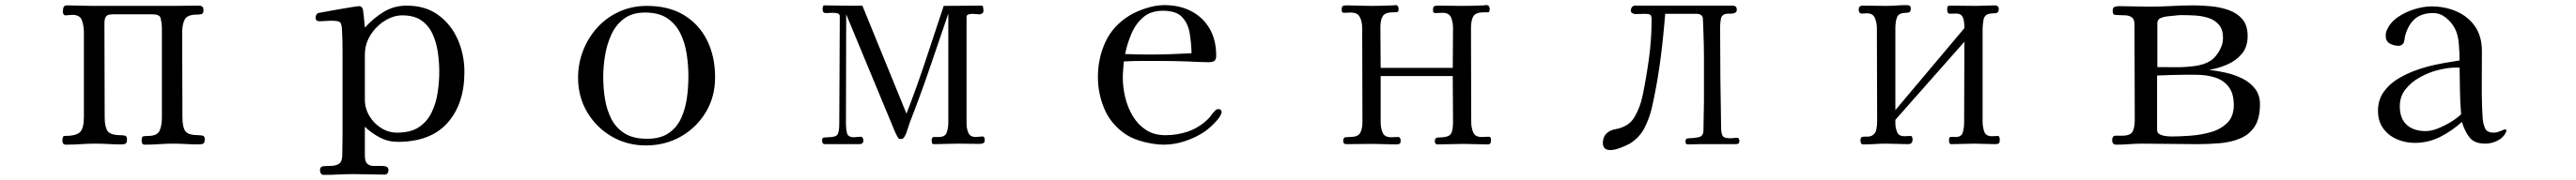

<svg xmlns="http://www.w3.org/2000/svg" viewBox="-20 -563 10040 703"><path d="M778 -19Q778 -6 772.5 -2.5Q767 1 755 1Q730 1 705 -0.5Q680 -2 655 -2Q627 -2 599.5 0Q572 2 545 2Q537 2 534.5 -2.5Q532 -7 532 -14Q532 -29 538 -30.5Q544 -32 556 -32Q593 -32 602 -52.5Q611 -73 611 -104V-456Q610 -477 606 -492Q602 -507 576 -507H419Q399 -507 393 -498.5Q387 -490 387 -471Q387 -380 387.5 -288.5Q388 -197 388 -105Q388 -67 399.5 -51Q411 -35 451 -35Q460 -35 467.5 -33Q475 -31 475 -19Q475 -6 470 -2.5Q465 1 453 1Q428 1 402.5 -0.5Q377 -2 352 -2Q323 -2 294.5 0Q266 2 237 2Q223 2 223 -14Q223 -17 224.5 -24.5Q226 -32 231 -32Q276 -32 291.5 -46.5Q307 -61 307 -107V-437Q307 -461 299.5 -483Q292 -505 262 -505Q255 -505 249 -504Q243 -503 236 -503Q230 -503 227.5 -507.5Q225 -512 225 -517Q225 -527 227.5 -534.5Q230 -542 242 -542Q267 -542 292.5 -541Q318 -540 343 -540H650Q676 -540 701.5 -540.5Q727 -541 753 -541Q763 -541 768 -537.5Q773 -534 773 -523Q773 -510 765.5 -508Q758 -506 748 -506Q710 -506 700 -487Q690 -468 690 -435Q690 -353 690.5 -270.5Q691 -188 691 -105Q691 -66 702.5 -50.5Q714 -35 754 -35Q763 -35 770.5 -33Q778 -31 778 -19Z M1692 -284Q1692 -320 1686.5 -358.5Q1681 -397 1666 -430Q1651 -463 1622.5 -483Q1594 -503 1548 -503Q1516 -503 1485.5 -485.5Q1455 -468 1433.5 -440Q1412 -412 1405 -380Q1402 -365 1402 -349Q1402 -333 1402 -317Q1402 -281 1402 -245.5Q1402 -210 1402 -174Q1402 -140 1419.5 -110.5Q1437 -81 1465.5 -63Q1494 -45 1528 -45Q1580 -45 1612 -66Q1644 -87 1661.5 -122.5Q1679 -158 1685.5 -200Q1692 -242 1692 -284ZM1790 -282Q1790 -157 1724 -83Q1658 -9 1530 -9Q1493 -9 1460.5 -26Q1428 -43 1402 -68V44Q1402 68 1411.5 76.5Q1421 85 1436 85Q1451 85 1469 85Q1479 85 1486.5 88Q1494 91 1494 103Q1494 108 1490.5 113.5Q1487 119 1480 119Q1450 119 1420.5 118Q1391 117 1361 117Q1331 117 1301 118.5Q1271 120 1241 120Q1234 120 1230.5 114Q1227 108 1227 103Q1227 87 1241 86Q1255 85 1266 85Q1290 85 1302 76Q1314 67 1314 41Q1314 22 1314.5 4Q1315 -14 1315 -33V-291Q1315 -329 1315 -367.5Q1315 -406 1313 -444Q1312 -473 1303.5 -477.5Q1295 -482 1269 -482Q1259 -482 1248 -481Q1237 -480 1226 -480Q1210 -480 1210 -493Q1210 -507 1220 -512Q1221 -512 1236 -515Q1251 -518 1274 -522Q1297 -526 1320 -530Q1343 -534 1359.5 -536.5Q1376 -539 1379 -539Q1389 -539 1393 -530Q1395 -527 1396.5 -511Q1398 -495 1400 -478Q1402 -461 1402 -455Q1434 -491 1474.5 -516Q1515 -541 1565 -541Q1638 -541 1688 -504.5Q1738 -468 1764 -409Q1790 -350 1790 -282Z M2663 -264Q2663 -307 2656.5 -351Q2650 -395 2632 -432Q2614 -469 2581 -491.5Q2548 -514 2494 -514Q2444 -514 2412 -490Q2380 -466 2362.5 -427.5Q2345 -389 2338 -345.5Q2331 -302 2331 -262Q2331 -218 2338 -175.5Q2345 -133 2363 -98Q2381 -63 2414.5 -42Q2448 -21 2502 -21Q2554 -21 2586 -43Q2618 -65 2634.5 -101Q2651 -137 2657 -179.5Q2663 -222 2663 -264ZM2767 -261Q2767 -185 2731 -125Q2695 -65 2634 -30Q2573 5 2497 5Q2424 5 2364 -30Q2304 -65 2268.5 -125Q2233 -185 2233 -259Q2233 -316 2253 -366.5Q2273 -417 2308.5 -456Q2344 -495 2393.5 -517.5Q2443 -540 2501 -540Q2586 -540 2645 -504.5Q2704 -469 2735.5 -406Q2767 -343 2767 -261Z M3818 -16Q3818 -6 3811.5 -3.5Q3805 -1 3797 -1Q3776 -1 3755.5 -1.5Q3735 -2 3714 -2Q3691 -2 3667 -1Q3643 0 3620 0Q3613 0 3612 -5Q3611 -10 3611 -14Q3611 -28 3620 -28Q3629 -28 3639 -28Q3664 -28 3670 -46Q3676 -64 3676 -84V-510Q3640 -404 3603.5 -297Q3567 -190 3526 -85Q3521 -71 3516 -54.5Q3511 -38 3503 -26Q3499 -20 3492 -20Q3491 -20 3488 -20.5Q3485 -21 3484 -21Q3480 -23 3472 -40Q3464 -57 3462 -63L3278 -507Q3278 -400 3277.5 -292.5Q3277 -185 3277 -78Q3277 -60 3281 -43.5Q3285 -27 3308 -27Q3315 -27 3321 -28Q3327 -29 3334 -29Q3340 -29 3342.5 -24Q3345 -19 3345 -14Q3345 0 3329 0H3196Q3188 0 3186 -4.5Q3184 -9 3184 -16Q3184 -25 3192 -26Q3200 -27 3207 -27Q3239 -27 3245 -39Q3251 -51 3251 -80Q3251 -185 3252 -289.5Q3253 -394 3253 -498Q3253 -509 3243.5 -511Q3234 -513 3226 -513Q3219 -513 3213 -512.5Q3207 -512 3200 -512Q3191 -512 3188.5 -516Q3186 -520 3186 -528Q3186 -531 3187 -536.5Q3188 -542 3193 -542Q3230 -542 3267 -541Q3304 -540 3341 -541L3513 -119Q3553 -223 3588 -328.5Q3623 -434 3658 -540Q3695 -540 3732 -540.5Q3769 -541 3806 -541Q3811 -541 3812 -532.5Q3813 -524 3813 -521Q3813 -514 3808 -510.5Q3803 -507 3797 -507Q3790 -507 3784 -508Q3778 -509 3771 -509Q3765 -509 3756 -507Q3747 -505 3747 -497V-80Q3747 -61 3754 -44.5Q3761 -28 3783 -28Q3790 -28 3796 -29Q3802 -30 3809 -30Q3815 -30 3816.5 -25Q3818 -20 3818 -16Z M4624 -355Q4623 -396 4616.5 -434Q4610 -472 4587 -496.5Q4564 -521 4512 -521Q4465 -521 4435.5 -495.5Q4406 -470 4389.5 -431Q4373 -392 4365 -352Q4389 -351 4413.5 -350.5Q4438 -350 4462 -350Q4503 -350 4543.5 -351.5Q4584 -353 4624 -355ZM4741 -124Q4741 -120 4739 -118Q4736 -108 4724 -94Q4712 -80 4698 -67.5Q4684 -55 4675 -49Q4641 -26 4599 -12Q4557 2 4516 2Q4482 2 4439.5 -8.5Q4397 -19 4368 -38Q4311 -76 4285 -136Q4259 -196 4259 -262Q4259 -336 4288.5 -399.5Q4318 -463 4383 -503Q4412 -520 4448.5 -531.5Q4485 -543 4518 -543Q4578 -543 4623.5 -519Q4669 -495 4694.5 -451Q4720 -407 4720 -346Q4720 -330 4712.5 -325Q4705 -320 4690 -320Q4670 -320 4649.5 -321Q4629 -322 4609 -323Q4581 -324 4553 -324.5Q4525 -325 4496 -325Q4462 -325 4428 -325Q4394 -325 4360 -323Q4359 -307 4357.5 -291.5Q4356 -276 4356 -260Q4356 -222 4365.5 -182.5Q4375 -143 4395 -109.5Q4415 -76 4446.5 -55.5Q4478 -35 4522 -35Q4568 -35 4609 -49Q4650 -63 4684 -94Q4694 -103 4701 -113.5Q4708 -124 4718 -133Q4722 -137 4729 -137Q4741 -137 4741 -124Z M5791 -16Q5791 -7 5788.5 -3Q5786 1 5777 1Q5753 1 5729.5 0Q5706 -1 5682 -1Q5657 -1 5633 0Q5609 1 5584 1Q5572 1 5572 -11Q5572 -26 5585 -26Q5622 -26 5632.5 -37.5Q5643 -49 5643 -85Q5643 -131 5642.5 -176Q5642 -221 5642 -266H5361V-85Q5361 -64 5368.5 -45.5Q5376 -27 5402 -27Q5409 -27 5415.5 -27.5Q5422 -28 5429 -28Q5434 -28 5436.5 -24Q5439 -20 5439 -15Q5439 -3 5434 -1Q5429 1 5419 1Q5397 1 5375 0Q5353 -1 5330 -1Q5305 -1 5279 -0.5Q5253 0 5227 0Q5215 0 5215 -12Q5215 -26 5223.5 -27Q5232 -28 5242 -28Q5272 -28 5281 -43.5Q5290 -59 5290 -87Q5290 -179 5289.5 -271Q5289 -363 5289 -454Q5289 -478 5280 -496Q5271 -514 5244 -514Q5238 -514 5231.5 -513.5Q5225 -513 5219 -513Q5212 -513 5210.5 -516.5Q5209 -520 5209 -525Q5209 -536 5213 -539Q5217 -542 5227 -542Q5250 -542 5274 -541Q5298 -540 5321 -540Q5343 -540 5365.5 -540.5Q5388 -541 5410 -542Q5412 -542 5414.5 -542.5Q5417 -543 5419 -543Q5425 -543 5428 -538.5Q5431 -534 5431 -529Q5431 -516 5424.5 -515.5Q5418 -515 5410 -515Q5379 -515 5369.5 -500.5Q5360 -486 5360 -457Q5360 -417 5360.5 -377.5Q5361 -338 5361 -298H5642Q5642 -337 5642.5 -376Q5643 -415 5643 -454Q5643 -476 5635.5 -494.5Q5628 -513 5602 -513Q5595 -513 5588.5 -512.5Q5582 -512 5575 -512Q5568 -512 5566.5 -515.5Q5565 -519 5565 -524Q5565 -535 5569 -538Q5573 -541 5583 -541Q5606 -541 5629 -540.5Q5652 -540 5674 -540Q5697 -540 5719.5 -540.5Q5742 -541 5764 -542Q5766 -543 5769 -543Q5772 -543 5774 -543Q5780 -543 5783 -538.5Q5786 -534 5786 -529Q5786 -515 5780 -515Q5774 -515 5764 -515Q5731 -515 5722 -499Q5713 -483 5713 -453Q5713 -362 5713.5 -269.5Q5714 -177 5714 -85Q5714 -65 5721.5 -46.5Q5729 -28 5754 -28Q5761 -28 5767.5 -28.5Q5774 -29 5781 -29Q5788 -29 5789.5 -25Q5791 -21 5791 -16Z M6759 -14Q6759 -4 6755 -2Q6751 0 6743 0H6602Q6592 0 6582.5 0.5Q6573 1 6563 1Q6556 1 6552.5 -0.5Q6549 -2 6549 -10Q6549 -18 6552.5 -20.5Q6556 -23 6563 -23Q6580 -23 6599.5 -27Q6619 -31 6619 -53Q6619 -82 6620 -110.5Q6621 -139 6621 -167V-315Q6621 -321 6621 -340.5Q6621 -360 6620.5 -385.5Q6620 -411 6619 -435.5Q6618 -460 6617.5 -477Q6617 -494 6616 -496Q6610 -509 6594 -509H6470Q6469 -498 6468 -486.5Q6467 -475 6466 -464Q6459 -383 6447.5 -302.5Q6436 -222 6418 -142Q6408 -100 6389 -63Q6370 -26 6332 -2Q6317 6 6295 14.5Q6273 23 6256 23Q6227 23 6227 -5Q6227 -27 6240 -40.5Q6253 -54 6274 -58Q6327 -67 6349.5 -104.5Q6372 -142 6382 -190Q6397 -263 6407 -337.5Q6417 -412 6417 -486Q6417 -503 6410.5 -506Q6404 -509 6389 -509Q6381 -509 6372 -508.5Q6363 -508 6354 -508Q6348 -508 6342 -511.5Q6336 -515 6336 -522Q6336 -529 6340.5 -535Q6345 -541 6352 -541H6732Q6749 -541 6749 -525Q6749 -515 6740 -512Q6731 -509 6720.5 -509.5Q6710 -510 6703 -508Q6689 -504 6686.5 -487Q6684 -470 6684 -458Q6684 -358 6685 -258.5Q6686 -159 6688 -59Q6689 -37 6695.5 -30Q6702 -23 6725 -23Q6731 -23 6737.5 -24Q6744 -25 6750 -25Q6755 -25 6757 -21.5Q6759 -18 6759 -14Z M7774 -17Q7774 -7 7770.5 -3.5Q7767 0 7757 0Q7736 0 7715.5 -1Q7695 -2 7675 -2Q7653 -2 7630.5 -1Q7608 0 7586 0Q7579 0 7577.5 -5Q7576 -10 7576 -15Q7576 -29 7584 -28.5Q7592 -28 7602 -28Q7625 -28 7630 -46.5Q7635 -65 7635 -83L7636 -400L7367 -95V-82Q7367 -65 7373.5 -48Q7380 -31 7402 -31Q7408 -31 7413.5 -31.5Q7419 -32 7426 -32Q7431 -32 7432.5 -27.5Q7434 -23 7434 -18Q7434 0 7417 0Q7395 0 7374 -1Q7353 -2 7331 -2Q7309 -2 7286.5 -0.5Q7264 1 7242 1Q7235 1 7233 -4Q7231 -9 7231 -14Q7231 -27 7238.5 -28.5Q7246 -30 7257 -29.5Q7268 -29 7277 -34Q7290 -42 7293 -58Q7296 -74 7296 -87Q7296 -179 7295.5 -270.5Q7295 -362 7295 -453Q7295 -473 7287.5 -492Q7280 -511 7256 -511Q7250 -511 7245 -510.5Q7240 -510 7235 -510Q7229 -510 7226.5 -515.5Q7224 -521 7224 -525Q7224 -541 7239 -541Q7262 -541 7285.5 -540.5Q7309 -540 7332 -540Q7352 -540 7371.5 -541.5Q7391 -543 7410 -543Q7418 -543 7422.5 -540.5Q7427 -538 7427 -530Q7427 -520 7423 -516.5Q7419 -513 7409 -513Q7380 -513 7373.5 -495.5Q7367 -478 7367 -454V-133L7636 -453Q7636 -465 7634.5 -478.5Q7633 -492 7626.5 -501Q7620 -510 7603 -510Q7591 -510 7580 -509.5Q7569 -509 7569 -525Q7569 -534 7570.5 -537.5Q7572 -541 7582 -541Q7607 -541 7632 -540.5Q7657 -540 7682 -540Q7700 -540 7718 -541Q7736 -542 7754 -542Q7770 -542 7770 -528Q7770 -512 7756.5 -511.5Q7743 -511 7732 -509Q7714 -505 7710.5 -485Q7707 -465 7707 -451V-88Q7707 -69 7713 -50Q7719 -31 7743 -31Q7748 -31 7754 -31.5Q7760 -32 7766 -32Q7771 -32 7772.5 -27Q7774 -22 7774 -17Z M8686 -153Q8686 -198 8666 -224Q8646 -250 8612.5 -260.5Q8579 -271 8539 -271H8491Q8465 -271 8439 -270Q8413 -269 8387 -268V-56Q8387 -44 8397.5 -38.5Q8408 -33 8421.5 -31.5Q8435 -30 8443 -30Q8475 -30 8516.5 -33Q8558 -36 8596.5 -47Q8635 -58 8660.5 -83Q8686 -108 8686 -153ZM8644 -414Q8644 -448 8628 -466.5Q8612 -485 8587 -493Q8562 -501 8534 -502.5Q8506 -504 8481 -504Q8475 -504 8469 -503.5Q8463 -503 8456 -502Q8447 -501 8430.5 -499.5Q8414 -498 8401 -492.5Q8388 -487 8388 -472V-301Q8416 -301 8455.5 -300.5Q8495 -300 8533 -305Q8571 -310 8596 -326Q8616 -340 8630 -365Q8644 -390 8644 -414ZM8788 -156Q8788 -99 8766.5 -67.5Q8745 -36 8709 -21.5Q8673 -7 8629.5 -3.5Q8586 0 8542 0Q8489 0 8435.5 -1Q8382 -2 8329 -2Q8304 -2 8279 0Q8254 2 8228 2Q8212 2 8212 -15Q8212 -33 8225 -33Q8238 -33 8250 -33Q8283 -33 8291.5 -49Q8300 -65 8300 -95Q8300 -188 8299.5 -281Q8299 -374 8299 -468Q8299 -487 8289.5 -494.5Q8280 -502 8266 -503Q8252 -504 8238 -504Q8225 -504 8219.5 -506Q8214 -508 8214 -521Q8214 -534 8222 -536.5Q8230 -539 8240 -539Q8269 -539 8297.5 -538Q8326 -537 8355 -537Q8399 -537 8443 -539.5Q8487 -542 8530 -542Q8561 -542 8597.5 -538.5Q8634 -535 8666.5 -523.5Q8699 -512 8719.5 -488Q8740 -464 8740 -422Q8740 -380 8717.5 -353Q8695 -326 8660.5 -311Q8626 -296 8590 -290Q8619 -287 8653 -279.5Q8687 -272 8718 -257Q8749 -242 8768.5 -217Q8788 -192 8788 -156Z M9572 -117Q9568 -162 9567.5 -207.5Q9567 -253 9566 -299H9551Q9520 -299 9482.5 -289.5Q9445 -280 9411 -261Q9377 -242 9355 -214Q9333 -186 9333 -148Q9333 -100 9360 -75.5Q9387 -51 9434 -51Q9456 -51 9482 -61.5Q9508 -72 9532.5 -87Q9557 -102 9572 -117ZM9748 -53Q9748 -49 9747 -47Q9737 -25 9713.5 -13.5Q9690 -2 9666 -2Q9624 -2 9605 -26Q9586 -50 9575 -87Q9537 -52 9490.5 -28.5Q9444 -5 9391 -5Q9354 -5 9321 -19.5Q9288 -34 9268 -62Q9248 -90 9248 -130Q9248 -172 9269.5 -203Q9291 -234 9325.5 -255Q9360 -276 9398.5 -289.5Q9437 -303 9471 -310Q9494 -315 9518 -319Q9542 -323 9566 -327Q9566 -355 9563 -392Q9560 -429 9547 -453Q9535 -476 9512.5 -494Q9490 -512 9463 -512Q9417 -512 9390.5 -488Q9364 -464 9353 -420Q9352 -415 9351.5 -409.5Q9351 -404 9349 -399Q9348 -393 9341.5 -388.5Q9335 -384 9329 -384Q9310 -384 9294 -393Q9278 -402 9278 -423Q9278 -435 9282 -444Q9295 -475 9324.5 -495.5Q9354 -516 9390 -527Q9426 -538 9456 -538Q9510 -538 9555 -518Q9600 -498 9626.5 -459.5Q9653 -421 9653 -363Q9653 -298 9652.5 -232Q9652 -166 9656 -100Q9658 -78 9665.5 -61.5Q9673 -45 9699 -45Q9711 -45 9726 -51.5Q9741 -58 9745 -58Q9748 -58 9748 -53Z"/></svg>

Font: Kaisei HarunoUmi
Style: Regular
Weight: 400
Designer: Font-Kai, 金井和夫
Foundry: KAZUO KANAI
Version: Version 5.003